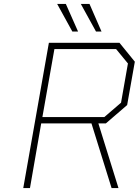

<svg xmlns="http://www.w3.org/2000/svg" viewBox="-20 -954 704 974"><path d="M347 -794 270 -934H314L376 -794ZM467 -794 390 -934H434L495 -794ZM98 0 228 -737H586L664 -641L625 -421L517 -328H479L581 0H546L444 -328H189L132 0ZM195 -360H509L594 -433L629 -632L569 -705H256Z"/></svg>

Font: Tomorrow ExtraLight
Style: Italic
Weight: 275
Italic angle: -10°
Designer: Tony de Marco, Monica Rizzolli
Foundry: Just in Type
Version: Version 2.002